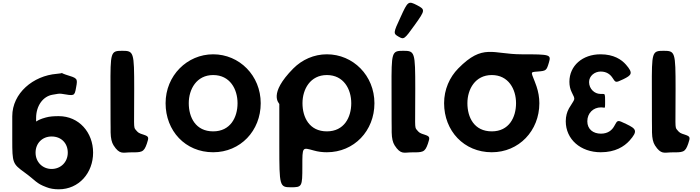

<svg xmlns="http://www.w3.org/2000/svg" viewBox="-20 -1130 5199 1425"><path d="M465 -577C448 -583 442 -586 440 -588C437 -587 427 -584 401 -582C227 -568 71 -439 71 -267V-92C71 79 74 86 161 149C248 212 246 230 324 259C351 270 382 275 416 275C566 275 671 153 671 3C671 -147 566 -268 416 -268C381 -268 348 -266 320 -258C242 -237 248 -217 248 -235V-254C248 -345 299 -415 370 -427C408 -434 419 -436 436 -434C531 -419 533 -413 545 -482C558 -551 554 -549 465 -577ZM483 3C483 74 430 124 363 124C297 124 244 74 244 3C244 -67 294 -117 363 -117C435 -117 483 -67 483 3ZM440 -588C437 -591 444 -590 440 -588Z M887 -753C801 -753 799 -745 800 -476C800 -207 801 -199 801 -183V-167V-148C802 -103 809 -73 823 -51C867 18 894 2 939 1C1032 1 1047 3 1070 -64C1086 -111 1085 -117 1047 -130C1009 -142 1006 -144 986 -168C970 -186 976 -199 976 -472C976 -745 973 -753 887 -753Z M1209 -364C1209 -159 1355 0 1562 0C1764 0 1915 -159 1915 -364C1915 -569 1757 -727 1562 -727C1369 -727 1209 -569 1209 -364ZM1381 -364C1381 -468 1439 -573 1562 -573C1687 -573 1743 -468 1743 -364C1743 -259 1690 -155 1562 -155C1432 -155 1381 -259 1381 -364Z M2225 -364C2225 -468 2283 -573 2406 -573C2531 -573 2587 -468 2587 -364C2587 -259 2534 -155 2406 -155C2276 -155 2225 -259 2225 -364ZM2053 -358V-352V-46C2053 251 2055 260 2139 260C2222 260 2224 256 2224 106C2224 -44 2223 -36 2309 -13C2340 -4 2372 0 2406 0C2608 0 2759 -159 2759 -364C2759 -569 2601 -727 2406 -727C2310 -727 2222 -687 2157 -622C1967 -430 2053 -364 2053 -358Z M2938 -858C2898 -881 2898 -885 2953 -1003C3007 -1122 3011 -1124 3074 -1092C3137 -1059 3137 -1055 3059 -946C2981 -837 2978 -835 2938 -858ZM2973 -753C2887 -753 2885 -745 2886 -476C2886 -207 2887 -199 2887 -183V-167V-148C2888 -103 2895 -73 2909 -51C2953 18 2980 2 3025 1C3118 1 3133 3 3156 -64C3172 -111 3171 -117 3133 -130C3095 -142 3092 -144 3072 -168C3056 -186 3062 -199 3062 -472C3062 -745 3059 -753 2973 -753Z M3449 -364C3449 -468 3507 -573 3630 -573C3754 -573 3810 -468 3810 -364C3810 -259 3758 -155 3630 -155C3499 -155 3449 -259 3449 -364ZM3381 -622C3317 -557 3276 -466 3276 -364C3276 -159 3423 0 3630 0C3831 0 3983 -159 3983 -364C3983 -408 3975 -450 3962 -489C3924 -599 3906 -594 3970 -599C4034 -604 4036 -606 4054 -666C4071 -725 4065 -727 3851 -727C3636 -727 3565 -809 3381 -622Z M4524 -555C4550 -517 4545 -513 4606 -542C4667 -572 4682 -586 4626 -650C4593 -688 4535 -727 4437 -727C4303 -727 4206 -642 4206 -523C4206 -494 4212 -468 4223 -446C4254 -384 4248 -403 4203 -326C4188 -299 4179 -267 4179 -230C4179 -96 4289 0 4439 0C4547 0 4613 -43 4652 -86C4717 -159 4701 -174 4629 -209C4557 -244 4565 -239 4537 -191C4522 -165 4493 -138 4440 -138C4382 -138 4339 -171 4339 -230C4339 -291 4384 -333 4440 -333C4449 -333 4456 -332 4462 -331C4471 -329 4471 -330 4471 -381C4471 -431 4470 -433 4453 -433H4436C4393 -433 4352 -470 4352 -521C4352 -566 4393 -599 4438 -599C4483 -599 4509 -577 4524 -555Z M4905 -753C4819 -753 4817 -745 4818 -476C4818 -207 4819 -199 4819 -183V-167V-148C4820 -103 4827 -73 4841 -51C4885 18 4912 2 4957 1C5050 1 5065 3 5088 -64C5104 -111 5103 -117 5065 -130C5027 -142 5024 -144 5004 -168C4988 -186 4994 -199 4994 -472C4994 -745 4991 -753 4905 -753Z"/></svg>

Font: Hussar Print
Style: Bold
Weight: 700
Foundry: Cannot Into Space Fonts
Version: Version 2.00